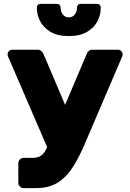

<svg xmlns="http://www.w3.org/2000/svg" viewBox="-20 -775 666 985"><path d="M19 -496Q19 -506 26 -513Q33 -520 43 -520H175Q193 -520 204 -496L314 -237L424 -496Q433 -520 453 -520H585Q595 -520 602 -513Q609 -506 609 -496Q609 -491 608 -488L410 -25Q377 49 345 95Q313 141 270 165.5Q227 190 166 190H101Q90 190 82 182Q74 174 74 163V62Q74 51 82 43Q90 35 101 35H144Q175 35 192 22.5Q209 10 222 -20L20 -488Q19 -491 19 -496ZM188 -755H272Q281 -755 286 -749.5Q291 -744 291 -736Q291 -716 302 -701Q313 -686 333 -686Q353 -686 364 -701Q375 -716 375 -736Q375 -744 380 -749.5Q385 -755 394 -755H478Q487 -755 492 -749.5Q497 -744 497 -736Q497 -700 480.5 -667Q464 -634 427.5 -612Q391 -590 333 -590Q275 -590 238.5 -612Q202 -634 185.5 -667Q169 -700 169 -736Q169 -744 174 -749.5Q179 -755 188 -755Z"/></svg>

Font: Rubik
Style: Regular
Weight: 700
Designer: Hubert & Fischer
Foundry: Hubert & Fischer
Version: Version 1.100